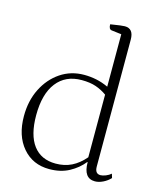

<svg xmlns="http://www.w3.org/2000/svg" viewBox="-112 -815 761 909"><g transform="rotate(15 268.5 -361.0)"><path d="M215 12Q134 12 84.5 -46Q35 -104 35 -200Q35 -275 64.5 -334Q94 -393 145 -427.5Q196 -462 261 -462Q291 -462 320.5 -456Q350 -450 380 -436V-693L331 -699Q317 -701 317 -725Q349 -730 364 -732Q379 -734 387 -734Q430 -734 430 -680V-58Q430 -23 457 -23Q468 -23 483 -29Q498 -35 508 -44L514 -24Q499 -8 478.5 2Q458 12 439 12Q383 12 383 -67H381Q354 -33 312.5 -10.5Q271 12 215 12ZM238 -21Q281 -21 315.5 -38Q350 -55 380 -90V-397Q355 -415 326 -425Q297 -435 256 -435Q177 -435 133.5 -379Q90 -323 90 -219Q90 -122 128 -71.5Q166 -21 238 -21Z"/></g></svg>

Font: Petrona ExtraLight
Style: Regular
Weight: 200
Designer: Ringo R. Seeber
Foundry: Ringo R. Seeber
Version: Version 2.001; ttfautohint (v1.8.3)